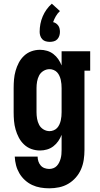

<svg xmlns="http://www.w3.org/2000/svg" viewBox="-20 -808 540 1041"><path d="M247 213Q223 213 199.5 209Q176 205 154.5 195Q133 185 115 168.5Q97 152 85 131.5Q73 111 67 88Q61 65 60 41H184Q184 54 188 66.5Q192 79 200.5 89Q209 99 221.5 103.5Q234 108 247 108Q258 108 269 104Q280 100 288 91.5Q296 83 301 72.5Q306 62 309 51Q312 40 313 28.5Q314 17 314 5V-77Q307 -59 296 -43Q285 -27 269.5 -15Q254 -3 235 2.5Q216 8 197 8Q173 8 150.5 0Q128 -8 110.5 -24.5Q93 -41 82 -62Q71 -83 64.5 -106Q58 -129 56 -152.5Q54 -176 54 -200V-330Q54 -354 56 -377.5Q58 -401 64.5 -424Q71 -447 82 -468Q93 -489 110.5 -505.5Q128 -522 150.5 -530Q173 -538 197 -538Q216 -538 235 -532.5Q254 -527 269.5 -515Q285 -503 296 -487Q307 -471 314 -453V-530H469V-425H438V5Q438 32 434 58.5Q430 85 419.5 109.5Q409 134 391 154.5Q373 175 350 188.5Q327 202 300.5 207.5Q274 213 247 213ZM249 -97Q260 -97 271 -101.5Q282 -106 289.5 -114Q297 -122 302 -133Q307 -144 309.5 -155Q312 -166 313 -177.5Q314 -189 314 -200V-330Q314 -341 313 -352.5Q312 -364 309.5 -375Q307 -386 302 -397Q297 -408 289.5 -416Q282 -424 271 -428.5Q260 -433 249 -433Q231 -433 215.5 -423.5Q200 -414 192 -398.5Q184 -383 181 -365.5Q178 -348 178 -330V-200Q178 -182 181 -164.5Q184 -147 192 -131.5Q200 -116 215.5 -106.5Q231 -97 249 -97ZM250 -581Q239 -581 228 -584Q217 -587 209.5 -595Q202 -603 198.5 -613.5Q195 -624 195 -635Q195 -657 199 -678Q203 -699 211.5 -719Q220 -739 232.5 -756.5Q245 -774 261 -788L305 -748Q292 -736 283 -720.5Q274 -705 268 -688Q277 -686 284 -681Q291 -676 296 -669Q301 -662 303 -653Q305 -644 305 -635Q305 -624 301.5 -613.5Q298 -603 290.5 -595Q283 -587 272 -584Q261 -581 250 -581Z"/></svg>

Font: Iosevka Slab Extrabold
Style: Regular
Weight: 800
Monospace: yes
Designer: Belleve Invis
Foundry: Belleve Invis
Version: Version 11.1.1; ttfautohint (v1.8.3)